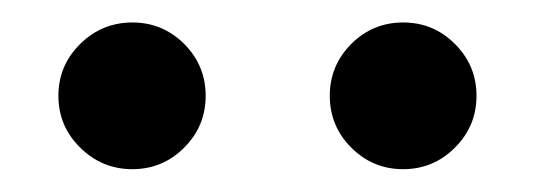

<svg xmlns="http://www.w3.org/2000/svg" viewBox="-20 -849 473 170"><path d="M97.2 -699.2Q70.3 -699.2 51 -718.3Q31.7 -737.3 31.7 -764.2Q31.7 -791 51 -810.1Q70.3 -829.1 97.2 -829.1Q124 -829.1 143.1 -810.1Q162.1 -791 162.1 -764.2Q162.1 -737.3 143.1 -718.3Q124 -699.2 97.2 -699.2ZM336.9 -699.2Q310.1 -699.2 291 -718.3Q272 -737.3 272 -764.2Q272 -791 291 -810.1Q310.1 -829.1 336.9 -829.1Q363.8 -829.1 382.8 -810.1Q401.9 -791 401.9 -764.2Q401.9 -737.3 382.8 -718.3Q363.8 -699.2 336.9 -699.2Z"/></svg>

Font: Cutive
Style: Regular
Weight: 400
Version: Version 1.100; ttfautohint (v1.8.4.7-5d5b)